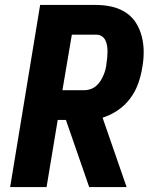

<svg xmlns="http://www.w3.org/2000/svg" viewBox="-20 -755 640 775"><path d="M168 0H21L142 -735H368Q401 -735 431.5 -728Q462 -721 487.5 -704.5Q513 -688 529 -662.5Q545 -637 552.5 -607Q560 -577 560 -545Q560 -513 554 -481Q549 -449 537.5 -417Q526 -385 505 -357Q484 -329 455 -309.5Q426 -290 394 -280L491 0H340L246 -271H213ZM232 -391H322Q334 -391 346.5 -395.5Q359 -400 369 -409Q379 -418 386 -429Q393 -440 398 -452Q403 -464 406 -476Q409 -488 410 -500Q412 -512 413 -524Q414 -536 414 -548Q414 -560 412 -571.5Q410 -583 405 -593Q400 -603 390.5 -609Q381 -615 369 -615H270Z"/></svg>

Font: Iosevka Heavy Extended Oblique
Style: Regular
Weight: 900
Width: 7
Italic angle: -9°
Monospace: yes
Designer: Belleve Invis
Foundry: Belleve Invis
Version: Version 32.5.0; ttfautohint (v1.8.4)